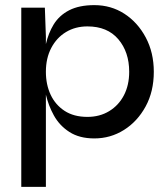

<svg xmlns="http://www.w3.org/2000/svg" viewBox="-20 -529 657 749"><path d="M348 11Q290 11 251 -14Q212 -39 190 -79Q169 -117 159 -160V200H63V-499H155L159 -386V-357Q169 -400 189 -433Q211 -469 250 -489Q289 -509 348 -509Q413 -509 465 -475.5Q517 -442 548.5 -383Q580 -324 580 -249Q580 -172 548 -113.5Q516 -55 463.5 -22Q411 11 348 11ZM321 -73Q369 -73 406 -95.5Q443 -118 463.5 -157.5Q484 -197 484 -249Q484 -326 441.5 -376Q399 -426 321 -426Q274 -426 237.5 -404Q201 -382 180 -342Q159 -302 159 -249Q159 -199 177.5 -159.5Q196 -120 232 -96.5Q268 -73 321 -73Z"/></svg>

Font: Syne Med Modified
Style: Regular
Weight: 500
Designer: Lucas Descroix
Foundry: Bonjour Monde
Version: Version 2.200